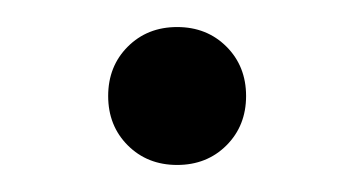

<svg xmlns="http://www.w3.org/2000/svg" viewBox="-20 -408 262 142"><path d="M147.5 -373.5Q162 -359 162 -337Q162 -315 147.5 -300.5Q133 -286 111 -286Q89 -286 74.5 -300.5Q60 -315 60 -337Q60 -359 74.5 -373.5Q89 -388 111 -388Q133 -388 147.5 -373.5Z"/></svg>

Font: Hind Vadodara Light
Style: Regular
Weight: 300
Designer: Hitesh Malaviya
Foundry: Indian Type Foundry
Version: Version 1.000;PS 1.0;hotconv 1.0.86;makeotf.lib2.5.63406; tt